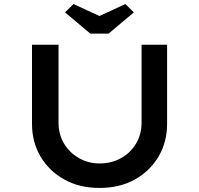

<svg xmlns="http://www.w3.org/2000/svg" viewBox="-20 -922 984 948"><path d="M471 6Q373 6 298 -35.5Q223 -77 180.5 -148.5Q138 -220 138 -311V-701H269V-317Q269 -259 296 -213.5Q323 -168 369.5 -141.5Q416 -115 471 -115Q531 -115 578 -141.5Q625 -168 652 -213.5Q679 -259 679 -317V-701H805V-311Q805 -220 762.5 -148.5Q720 -77 645.5 -35.5Q571 6 471 6ZM426 -756 301 -861 343 -902 486 -836H456L599 -902L641 -861L516 -756Z"/></svg>

Font: Lexend Mega Medium
Style: Regular
Weight: 500
Version: Version 1.007